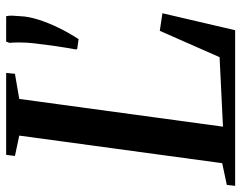

<svg xmlns="http://www.w3.org/2000/svg" viewBox="-110 -683 783 623"><g transform="rotate(-90 281.5 -371.5)"><path d="M-10 0 -7 -27 63.5 -42 153 -700.5 87 -714.5 90.5 -743H356.5L353.5 -714.5L272 -700.5L182 -39.5L407.5 -50.5L493 -244.5L550 -236L495 0ZM466 -508 434 -512.5 432.5 -517Q439 -551.5 443.8 -585.8Q448.5 -620 452.5 -652.5Q455 -676 455.2 -696.2Q455.5 -716.5 454 -732.5L458 -743H540.5Q542.5 -733 542.2 -724.2Q542 -715.5 540.5 -698Q539.5 -670.5 529.2 -638.2Q519 -606 502.8 -572.8Q486.5 -539.5 466 -508Z"/></g></svg>

Font: Merriweather 96pt Medium
Style: Italic
Weight: 500
Italic angle: -7.8°
Version: Version 2.101